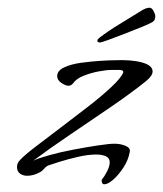

<svg xmlns="http://www.w3.org/2000/svg" viewBox="-20 -460 422 497"><path d="M250 17Q243 17 243 6Q251 -4 257.5 -17Q264 -30 264 -40Q264 -51 254 -55.5Q244 -60 229 -60Q208 -60 182 -54Q156 -48 135 -41.5Q114 -35 106 -32Q100 -30 94.5 -23.5Q89 -17 83 -14Q67 -5 50 -5Q40 -5 32 -10.5Q24 -16 24 -28Q24 -38 32 -46Q44 -59 73 -81Q102 -103 137.5 -130Q173 -157 208 -184Q243 -211 268 -234.5Q293 -258 299 -272V-274Q299 -279 287 -279Q275 -279 270 -279Q255 -279 234.5 -275Q214 -271 195.5 -263.5Q177 -256 169 -244Q166 -241 163.5 -239.5Q161 -238 156 -238Q148 -239 138 -246Q128 -253 128 -263Q128 -277 146 -285.5Q164 -294 190 -297.5Q216 -301 239.5 -302.5Q263 -304 275 -304Q319 -306 347 -298.5Q375 -291 375 -275Q375 -264 358 -250Q318 -218 266 -182.5Q214 -147 161.5 -111.5Q109 -76 66 -44Q78 -50 106.5 -58Q135 -66 169 -72.5Q203 -79 233 -83.5Q263 -88 276 -88Q292 -88 305 -82.5Q318 -77 316 -67Q312 -45 299 -25.5Q286 -6 272.5 5.5Q259 17 250 17ZM239 -350Q232 -350 232 -355Q232 -357 234 -359Q236 -361 237 -362Q259 -379 288.5 -397Q318 -415 339 -428Q351 -436 357 -438Q363 -440 367 -440Q373 -440 377.5 -431.5Q382 -423 382 -418Q382 -411 379 -407Q376 -403 371 -401Q364 -397 344 -389Q324 -381 301 -372Q278 -363 260 -356.5Q242 -350 239 -350Z"/></svg>

Font: Hurricane
Style: Regular
Weight: 400
Designer: Robert E. Leuschke
Foundry: Robert E. Leuschke
Version: Version 1.010; ttfautohint (v1.8.3)